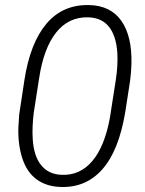

<svg xmlns="http://www.w3.org/2000/svg" viewBox="-20 -741 582 771"><path d="M224.1 9.8Q167 8.3 127.4 -20.5Q87.9 -49.3 69.8 -104.7Q51.8 -160.2 53.7 -228.5L57.1 -281.2L78.1 -419.9Q101.1 -568.4 166.5 -645.8Q231.9 -723.1 337.9 -720.7Q424.3 -718.8 467.5 -657Q510.7 -595.2 507.8 -484.4Q506.8 -449.2 502.4 -416.5L482.9 -290.5Q457 -135.7 391.1 -61.3Q325.2 13.2 224.1 9.8ZM451.2 -529.3Q440.9 -668 335 -671.4Q255.9 -673.8 205.6 -610.6Q155.3 -547.4 137.2 -427.2L115.7 -289.6Q108.4 -230.5 111.3 -184.6Q115.2 -114.7 145.3 -77.6Q175.3 -40.5 227.5 -39.1Q300.8 -35.6 350.6 -94.2Q400.4 -152.8 421.4 -268.6L444.8 -418.5Q454.1 -478 451.2 -529.3Z"/></svg>

Font: Roboto Light
Style: Italic
Weight: 300
Italic angle: -12°
Designer: Google
Version: Version 2.134; 2016; ttfautohint (v1.6)